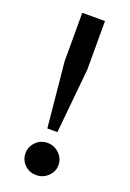

<svg xmlns="http://www.w3.org/2000/svg" viewBox="-141 -763 558 826"><g transform="rotate(20 138.0 -350.0)"><path d="M115 -193 86 -490V-712H190V-490L161 -193ZM138 12Q106 12 84.5 -9.5Q63 -31 63 -61Q63 -91 84.5 -113Q106 -135 138 -135Q169 -135 191.5 -113Q214 -91 214 -61Q214 -31 191.5 -9.5Q169 12 138 12Z"/></g></svg>

Font: Overpass Light
Style: Bold
Weight: 600
Designer: Delve Withrington, Thomas Jockin
Foundry: Delve Fonts
Version: Version 3.000;DELV;Overpass